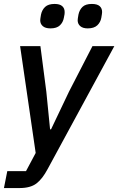

<svg xmlns="http://www.w3.org/2000/svg" viewBox="-44 -754 600 974"><path d="M306 -289 425 -520H536L198 103Q171 154 140.5 177Q110 200 55 200H-24L-7 114H88L137 22L58 -520H161L191 -289L210 -98H215ZM212 -610Q186 -610 173 -621.5Q160 -633 160 -651Q160 -655 161 -661.5Q162 -668 164 -680Q169 -704 185 -719Q201 -734 233 -734Q259 -734 271.5 -723Q284 -712 284 -693Q284 -689 283.5 -682.5Q283 -676 280 -664Q276 -641 260 -625.5Q244 -610 212 -610ZM401 -610Q376 -610 363 -621.5Q350 -633 350 -651Q350 -655 351 -661.5Q352 -668 354 -680Q359 -704 374.5 -719Q390 -734 422 -734Q449 -734 461.5 -723Q474 -712 474 -693Q474 -689 473 -682.5Q472 -676 470 -664Q466 -641 449.5 -625.5Q433 -610 401 -610Z"/></svg>

Font: IBM Plex Sans Medium
Style: Italic
Weight: 500
Italic angle: -11.31°
Designer: Mike Abbink, Paul van der Laan, Pieter van Rosmalen
Foundry: Bold Monday
Version: Version 3.201